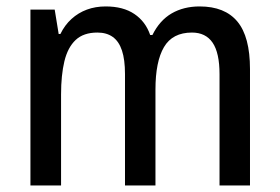

<svg xmlns="http://www.w3.org/2000/svg" viewBox="-20 -568 856 588"><path d="M591.3 -548.3Q668.5 -548.3 707 -502Q745.6 -455.6 745.6 -356.4V0H652.3V-340.8Q652.3 -406.2 631.1 -437.3Q609.9 -468.3 567.9 -468.3Q508.3 -468.3 482.2 -423.8Q456.1 -379.4 456.1 -293.9V0H362.8V-341.3Q362.8 -385.3 353.5 -413.3Q344.2 -441.4 325.4 -454.8Q306.6 -468.3 278.3 -468.3Q235.8 -468.3 211.7 -445.6Q187.5 -422.9 177.2 -380.4Q167 -337.9 167 -278.8V0H73.2V-538.6H147.5L159.7 -463.9H165Q178.2 -491.2 199 -510Q219.7 -528.8 246.1 -538.6Q272.5 -548.3 303.7 -548.3Q357.4 -548.3 391.6 -525.1Q425.8 -502 439.9 -460.9H446.8Q468.8 -505.4 505.6 -526.9Q542.5 -548.3 591.3 -548.3Z"/></svg>

Font: Open Sans SemiCondensed Medium
Style: Regular
Weight: 500
Width: 4
Designer: Monotype Design Team
Foundry: Monotype Imaging Inc.
Version: Version 3.000